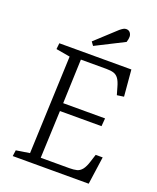

<svg xmlns="http://www.w3.org/2000/svg" viewBox="-164 -1009 908 1107"><g transform="rotate(20 290.0 -456.0)"><path d="M163 -651 77 -666 81 -703H523L537 -541L495 -535L482 -580Q473 -613 461 -629.5Q449 -646 431.5 -651.5Q414 -657 386 -657H230L220 -386H477L473 -337H218L206 -46H382Q408 -46 426.5 -50.5Q445 -55 459 -72.5Q473 -90 484 -126L498 -170H541L517 0H51L56 -37L139 -50ZM379 -893Q390 -902 398.5 -907Q407 -912 416 -912Q432 -912 440.5 -901Q449 -890 449 -876Q449 -869 447.5 -861Q446 -853 443 -843L269 -755L253 -777Z"/></g></svg>

Font: Literata 18pt Light
Style: Italic
Weight: 300
Italic angle: -2°
Designer: Latin by Veronika Burian and Jose Scaglione. Greek by Irene Vlachou. Cyrillic by Vera Evstafieva
Foundry: TypeTogether
Version: Version 3.103;gftools[0.9.29]